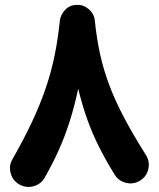

<svg xmlns="http://www.w3.org/2000/svg" viewBox="-20 -668 640 772"><path d="M543.9 57.6Q518.1 74.2 487.8 67.4Q457.5 60.5 441.4 34.7Q405.3 -23.4 378.2 -77.4Q351.1 -131.3 330.8 -188.2Q310.5 -245.1 294.4 -311.5Q279.8 -242.2 261.2 -183.1Q242.7 -124 218 -68.4Q193.4 -12.7 159.7 46.4Q144.5 72.8 115 80.8Q85.4 88.9 58.1 73.7Q31.7 59.1 23.2 29.3Q14.6 -0.5 29.8 -27.3Q75.2 -106.9 107.7 -175.8Q140.1 -244.6 162.6 -309.8Q185.1 -375 199 -442.1Q212.9 -509.3 220.7 -585Q223.6 -609.4 242.4 -628.9Q261.2 -648.4 290 -648.4Q316.9 -648.9 337.6 -630.6Q358.4 -612.3 361.3 -585Q368.7 -512.2 382.8 -448.5Q397 -384.8 420.7 -322.5Q444.3 -260.3 480.2 -192.6Q516.1 -125 566.9 -44.4Q583 -18.6 576.4 11.5Q569.8 41.5 543.9 57.6Z"/></svg>

Font: Mikhak-DS2-FD ExtraBold
Style: Regular
Weight: 800
Designer: Amin Abedi
Version: Version 3.2